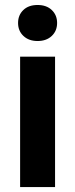

<svg xmlns="http://www.w3.org/2000/svg" viewBox="-20 -758 305 778"><path d="M203.1 0H61.5V-528.3H203.1ZM53.2 -665Q53.2 -696.8 74.5 -717.3Q95.7 -737.8 132.3 -737.8Q168.5 -737.8 189.9 -717.3Q211.4 -696.8 211.4 -665Q211.4 -632.8 189.7 -612.3Q168 -591.8 132.3 -591.8Q96.7 -591.8 75 -612.3Q53.2 -632.8 53.2 -665Z"/></svg>

Font: Roboto
Style: Bold
Weight: 700
Designer: Google
Version: Version 2.134; 2016; ttfautohint (v1.6)